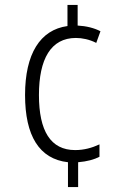

<svg xmlns="http://www.w3.org/2000/svg" viewBox="-20 -744 505 774"><path d="M293 -641V-724H252V-639C142 -624 81 -527 81 -361C81 -197 138 -103 254 -90V10H295V-90C331 -93 360 -101 381 -112V-162C351 -148 319 -139 283 -139C184 -139 137 -216 137 -361C137 -506 185 -591 286 -591C311 -591 341 -585 368 -571L385 -618C360 -631 329 -639 293 -641Z"/></svg>

Font: Noto Sans Myanmar Condensed Light
Style: Regular
Weight: 300
Width: 3
Designer: Monotype Design Team
Foundry: Monotype Imaging Inc.
Version: Version 2.107